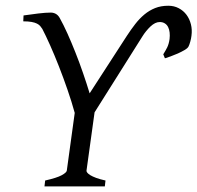

<svg xmlns="http://www.w3.org/2000/svg" viewBox="-20 -665 704 685"><path d="M138.7 0 141.1 -21Q182.6 -30.3 200 -39.8Q217.3 -49.3 218.3 -56.2L246.6 -262.2Q235.8 -301.8 220.9 -344.7Q206.1 -387.7 190.2 -428.2Q174.3 -468.8 158.7 -503.7Q143.1 -538.6 130.9 -562Q127.4 -567.4 123.3 -572.3Q119.1 -577.1 111.8 -580.8Q104.5 -584.5 92.8 -586.7Q81.1 -588.9 63 -588.9L64 -609.9Q90.3 -613.8 116.7 -616.9Q143.1 -620.1 161.1 -620.1Q170.9 -620.1 179.2 -615.5Q187.5 -610.8 192.9 -601.1Q206.1 -577.6 220.5 -545.7Q234.9 -513.7 249 -478Q263.2 -442.4 276.1 -404.8Q289.1 -367.2 299.8 -332L432.6 -537.1Q447.3 -559.6 462.4 -579.1Q477.5 -598.6 495.1 -613.3Q512.7 -627.9 533.4 -636.2Q554.2 -644.5 580.6 -644.5Q601.1 -644.5 617.7 -635.7Q634.3 -627 645.3 -612.3Q656.2 -597.7 661.1 -578.4Q666 -559.1 663.1 -537.6Q662.1 -527.8 658.9 -516.6Q655.8 -505.4 652.8 -499.5Q649.9 -493.2 638.7 -486.6Q627.4 -480 614.3 -474.1Q601.1 -468.3 588.1 -463.6Q575.2 -459 568.4 -457L562.5 -471.2Q570.8 -484.4 576.7 -496.3Q582.5 -508.3 585 -525.9Q586.4 -538.1 585.2 -549.1Q584 -560.1 579.8 -568.4Q575.7 -576.7 568.1 -581.5Q560.5 -586.4 549.8 -586.4Q541.5 -586.4 533.2 -582.3Q524.9 -578.1 517.1 -570.8Q509.3 -563.5 501.7 -554.2Q494.1 -544.9 487.8 -534.7L317.4 -264.2L288.6 -56.2Q288.1 -53.2 291.3 -49.1Q294.4 -44.9 302.2 -40Q310.1 -35.2 323.2 -30.3Q336.4 -25.4 356.4 -21L354 0Z"/></svg>

Font: Gentium Plus Phon
Style: Italic
Weight: 400
Italic angle: -8°
Designer: J. Victor Gaultney, Annie Olsen, Iska Routamaa, Becca Hirsbrunner
Foundry: SIL International
Version: Version 5.000